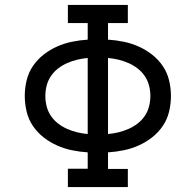

<svg xmlns="http://www.w3.org/2000/svg" viewBox="-20 -755 790 775"><path d="M254 0V-74H334V-140Q302 -142 270.5 -148.5Q239 -155 210 -168Q181 -181 156 -200.5Q131 -220 113 -246.5Q95 -273 87.5 -304.5Q80 -336 80 -368Q80 -399 87.5 -430.5Q95 -462 113 -488.5Q131 -515 156 -534.5Q181 -554 210 -567Q239 -580 270.5 -586.5Q302 -593 334 -595V-662H254V-735H496V-662H416V-595Q448 -593 479.5 -586.5Q511 -580 540 -567Q569 -554 594 -534.5Q619 -515 637 -488.5Q655 -462 662.5 -430.5Q670 -399 670 -368Q670 -336 662.5 -304.5Q655 -273 637 -246.5Q619 -220 594 -200.5Q569 -181 540 -168Q511 -155 479.5 -148.5Q448 -142 416 -140V-73H496V0ZM334 -214V-521Q312 -519 291.5 -514Q271 -509 251.5 -500.5Q232 -492 215 -479Q198 -466 186 -448.5Q174 -431 168.5 -410Q163 -389 163 -367Q163 -346 168.5 -325Q174 -304 186 -286.5Q198 -269 215 -256Q232 -243 251.5 -234.5Q271 -226 291.5 -221Q312 -216 334 -214ZM416 -214Q438 -216 458.5 -221Q479 -226 498.5 -234.5Q518 -243 535 -256Q552 -269 564 -286.5Q576 -304 581.5 -325Q587 -346 587 -368Q587 -389 581.5 -410Q576 -431 564 -448.5Q552 -466 535 -479Q518 -492 498.5 -500.5Q479 -509 458.5 -514Q438 -519 416 -521Z"/></svg>

Font: Iosevka Plex Etoile
Style: Regular
Weight: 400
Designer: Belleve Invis
Foundry: Belleve Invis
Version: Version 25.1.1; ttfautohint (v1.8.4)